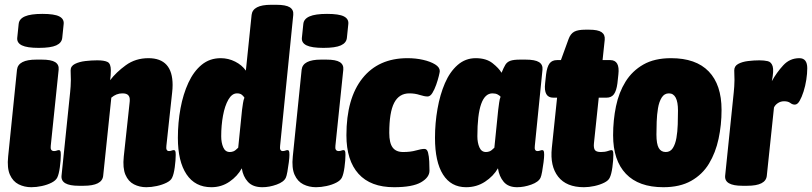

<svg xmlns="http://www.w3.org/2000/svg" viewBox="-20 -774 3392 802"><path d="M111 8Q82 8 58 -4Q34 -16 21.5 -44Q9 -72 14 -120L51 -483Q56 -525 132 -525H154Q194 -525 210.5 -514.5Q227 -504 225 -483L192 -165Q189 -143 206 -143Q212 -143 217 -145Q222 -147 226 -147Q230 -147 232 -143.5Q234 -140 234 -127Q234 -105 230 -75.5Q226 -46 219 -32Q213 -20 195.5 -11Q178 -2 155 3Q132 8 111 8ZM142 -574Q93 -574 71.5 -584.5Q50 -595 52 -616L58 -674Q60 -695 84 -705.5Q108 -716 157 -716Q207 -716 227.5 -705.5Q248 -695 246 -674L240 -616Q238 -595 215 -584.5Q192 -574 142 -574Z M591 8Q563 8 539.5 -4Q516 -16 504 -44Q492 -72 497 -120L521 -342Q522 -349 522 -352Q522 -355 522 -359Q522 -370 515 -377Q508 -384 491 -384Q466 -384 445 -366L411 -40Q407 2 329 2H309Q233 2 237 -40L273 -389Q274 -397 275 -413Q276 -429 276 -440Q276 -450 275.5 -459.5Q275 -469 275 -480Q275 -498 293 -507Q311 -516 336.5 -519Q362 -522 386 -522Q416 -522 429.5 -515Q443 -508 443 -480Q443 -459 440 -439Q465 -472 505.5 -501.5Q546 -531 600 -531Q701 -531 701 -419Q701 -412 700.5 -403.5Q700 -395 699 -387L675 -165Q672 -143 686 -143Q692 -143 697 -145Q702 -147 706 -147Q710 -147 712 -143.5Q714 -140 714 -127Q714 -105 710 -75.5Q706 -46 699 -32Q694 -20 676 -11Q658 -2 635 3Q612 8 591 8Z M863 8Q795 8 759 -46Q723 -100 723 -198Q723 -262 734 -321.5Q745 -381 767 -428.5Q789 -476 822.5 -503.5Q856 -531 902 -531Q934 -531 962.5 -516.5Q991 -502 1007 -479L1031 -712Q1036 -754 1112 -754H1134Q1174 -754 1190.5 -743.5Q1207 -733 1205 -712L1150 -165Q1147 -143 1161 -143Q1167 -143 1172 -145Q1177 -147 1181 -147Q1185 -147 1187 -143.5Q1189 -140 1189 -127Q1189 -117 1186.5 -96.5Q1184 -76 1180.5 -57Q1177 -38 1174 -32Q1166 -14 1135.5 -3Q1105 8 1076 8Q1036 8 1015.5 -14.5Q995 -37 990 -71Q972 -38 938.5 -15Q905 8 863 8ZM940 -139Q948 -139 955.5 -142Q963 -145 975 -157L991 -315Q993 -329 995 -343Q997 -357 1001 -366Q996 -374 989 -379Q982 -384 970 -384Q949 -384 934 -358Q919 -332 911.5 -291Q904 -250 904 -205Q904 -178 912.5 -158.5Q921 -139 940 -139Z M1300 8Q1271 8 1247 -4Q1223 -16 1210.5 -44Q1198 -72 1203 -120L1240 -483Q1245 -525 1321 -525H1343Q1383 -525 1399.5 -514.5Q1416 -504 1414 -483L1381 -165Q1378 -143 1395 -143Q1401 -143 1406 -145Q1411 -147 1415 -147Q1419 -147 1421 -143.5Q1423 -140 1423 -127Q1423 -105 1419 -75.5Q1415 -46 1408 -32Q1402 -20 1384.5 -11Q1367 -2 1344 3Q1321 8 1300 8ZM1331 -574Q1282 -574 1260.5 -584.5Q1239 -595 1241 -616L1247 -674Q1249 -695 1273 -705.5Q1297 -716 1346 -716Q1396 -716 1416.5 -705.5Q1437 -695 1435 -674L1429 -616Q1427 -595 1404 -584.5Q1381 -574 1331 -574Z M1626 8Q1528 8 1477.5 -48Q1427 -104 1427 -209Q1427 -363 1494 -447Q1561 -531 1682 -531Q1717 -531 1747.5 -524Q1778 -517 1797.5 -505Q1817 -493 1817 -477Q1817 -473 1813 -456.5Q1809 -440 1802 -420Q1795 -400 1786 -385.5Q1777 -371 1766 -371Q1753 -371 1733 -377.5Q1713 -384 1690 -384Q1647 -384 1626.5 -344.5Q1606 -305 1606 -219Q1606 -177 1620 -158Q1634 -139 1664 -139Q1695 -139 1717.5 -145.5Q1740 -152 1753 -152Q1764 -152 1768 -136.5Q1772 -121 1773 -99.5Q1774 -78 1774 -61Q1774 -33 1738.5 -12.5Q1703 8 1626 8Z M1927 8Q1864 8 1830.5 -45Q1797 -98 1797 -198Q1797 -260 1807.5 -319.5Q1818 -379 1838.5 -426.5Q1859 -474 1891.5 -502.5Q1924 -531 1967 -531Q2011 -531 2037.5 -510Q2064 -489 2075 -470Q2084 -492 2091 -503.5Q2098 -515 2111.5 -520Q2125 -525 2153 -525H2175Q2215 -525 2231.5 -514.5Q2248 -504 2246 -483L2214 -165Q2211 -143 2225 -143Q2231 -143 2236 -145Q2241 -147 2245 -147Q2249 -147 2251 -143.5Q2253 -140 2253 -127Q2253 -117 2250.5 -96.5Q2248 -76 2244.5 -57Q2241 -38 2238 -32Q2230 -14 2199.5 -3Q2169 8 2140 8Q2103 8 2084 -14.5Q2065 -37 2060 -71Q2041 -38 2006 -15Q1971 8 1927 8ZM2010 -139Q2018 -139 2025.5 -142Q2033 -145 2045 -157L2061 -315Q2063 -329 2065 -345Q2067 -361 2071 -370Q2067 -375 2058.5 -379.5Q2050 -384 2037 -384Q1974 -384 1974 -205Q1974 -178 1982.5 -158.5Q1991 -139 2010 -139Z M2419 8Q2346 8 2311.5 -36Q2277 -80 2285 -156L2307 -366H2291Q2250 -366 2257 -426L2261 -463Q2265 -495 2275.5 -509Q2286 -523 2307 -523H2323L2355 -611Q2363 -633 2378.5 -641.5Q2394 -650 2425 -650H2441Q2478 -650 2493 -639.5Q2508 -629 2506 -608L2497 -523H2529Q2570 -523 2563 -463L2559 -426Q2555 -395 2544.5 -380.5Q2534 -366 2513 -366H2481L2461 -176Q2459 -157 2464.5 -148Q2470 -139 2490 -139Q2507 -139 2518.5 -143Q2530 -147 2534 -147Q2538 -147 2540 -143.5Q2542 -140 2542 -127Q2542 -105 2538 -75.5Q2534 -46 2527 -32Q2522 -20 2504 -11Q2486 -2 2463 3Q2440 8 2419 8Z M2751 8Q2648 8 2594.5 -48Q2541 -104 2541 -209Q2541 -272 2553 -330Q2565 -388 2593 -433Q2621 -478 2667.5 -504.5Q2714 -531 2783 -531Q2887 -531 2940.5 -475.5Q2994 -420 2994 -315Q2994 -252 2981.5 -194Q2969 -136 2941.5 -90.5Q2914 -45 2867 -18.5Q2820 8 2751 8ZM2761 -139Q2780 -139 2790.5 -155.5Q2801 -172 2805.5 -198Q2810 -224 2811 -254.5Q2812 -285 2812 -312Q2812 -384 2774 -384Q2755 -384 2744 -366.5Q2733 -349 2728.5 -322Q2724 -295 2723 -265.5Q2722 -236 2722 -212Q2722 -173 2731.5 -156Q2741 -139 2761 -139Z M3081 2Q3005 2 3009 -40L3045 -389Q3046 -397 3047 -413Q3048 -429 3048 -440Q3048 -450 3047.5 -459.5Q3047 -469 3047 -480Q3047 -498 3063.5 -507Q3080 -516 3104.5 -519Q3129 -522 3152 -522Q3172 -522 3187 -518.5Q3202 -515 3207.5 -497Q3213 -479 3204 -435Q3224 -471 3251.5 -501Q3279 -531 3319 -531Q3352 -531 3352 -489Q3352 -467 3348 -441Q3344 -415 3336.5 -391.5Q3329 -368 3320 -352.5Q3311 -337 3300 -337Q3290 -337 3281 -344Q3272 -351 3255 -351Q3241 -351 3229.5 -343.5Q3218 -336 3213 -325L3183 -40Q3179 2 3101 2Z"/></svg>

Font: Asap Condensed Condensed Black
Style: Italic
Weight: 900
Width: 3
Italic angle: -6°
Designer: Pablo Cosgaya
Foundry: Omnibus-Type
Version: Version 3.001; ttfautohint (v1.8.4.7-5d5b)